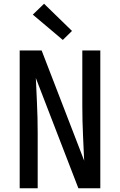

<svg xmlns="http://www.w3.org/2000/svg" viewBox="-20 -1004 640 1024"><path d="M85 0V-735H202L429 -147Q429 -152 428.5 -156.5Q428 -161 428 -165L423 -276Q421 -317 420 -358.5Q419 -400 419 -441V-735H515V0H398L171 -588Q171 -583 171.5 -578.5Q172 -574 172 -570L177 -459Q179 -418 180 -376.5Q181 -335 181 -294V0ZM315 -791 155 -926 215 -984 364 -839Z"/></svg>

Font: Iosevka SS04 Medium Extended
Style: Regular
Weight: 500
Width: 7
Monospace: yes
Designer: Belleve Invis
Foundry: Belleve Invis
Version: Version 19.0.0; ttfautohint (v1.8.4)